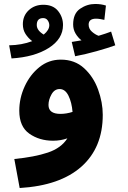

<svg xmlns="http://www.w3.org/2000/svg" viewBox="-20 -716 645 966"><path d="M497 -138Q497 -201 473.5 -265.5Q450 -330 403 -373Q356 -416 286 -416Q225 -416 178 -378Q131 -340 104 -281Q77 -222 77 -159Q77 -79 127.5 -43.5Q178 -8 247 -8Q285 -8 319 -20Q288 29 221 51.5Q154 74 52 84L79 230Q282 218 389.5 122.5Q497 27 497 -138ZM224 -188Q224 -214 239 -241Q254 -268 280 -268Q308 -268 324.5 -234.5Q341 -201 345 -153Q314 -143 284 -143Q224 -143 224 -188ZM560 -488 539 -557Q510 -546 476 -536Q459 -542 442.5 -556.5Q426 -571 426 -592Q426 -622 463 -622Q475 -622 485 -620Q495 -618 505 -616L513 -688Q489 -696 459 -696Q418 -696 383 -672Q348 -648 348 -593Q348 -568 360 -547.5Q372 -527 390 -513Q371 -510 341 -505L358 -433Q411 -443 466 -458.5Q521 -474 560 -488ZM297 -590Q297 -630 272 -661Q247 -692 198 -692Q154 -692 124.5 -664.5Q95 -637 95 -594Q95 -566 108.5 -545Q122 -524 142 -509Q89 -489 26 -488L38 -422Q153 -429 225 -474.5Q297 -520 297 -590ZM165 -590Q165 -625 197 -625Q212 -625 220 -613.5Q228 -602 228 -589Q228 -565 200 -542Q165 -563 165 -590Z"/></svg>

Font: Noto Sans Arabic Extra
Style: Regular
Weight: 800
Designer: Nadine Chahine - Monotype Design Team
Foundry: Monotype Imaging Inc.
Version: Version 1.902